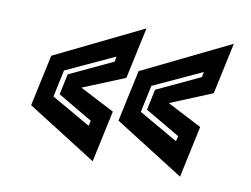

<svg xmlns="http://www.w3.org/2000/svg" viewBox="-53 -574 706 539"><g transform="rotate(10 300.0 -305.0)"><path d="M489.5 -108 292 -233 323.5 -379.5 573.5 -501.5 542 -355 422.5 -306 521 -255ZM461 -204 464.5 -219 365.5 -277 378 -336 501.5 -394 504.5 -409 366 -345 349.5 -268ZM240.5 -108 43 -233 74.5 -379.5 324.5 -501.5 293 -355 173.5 -306 272 -255ZM212 -204 215.5 -219 116.5 -277 129 -336 252.5 -394 255.5 -409 117 -345 100.5 -268Z"/></g></svg>

Font: Tourney Thin
Style: Italic
Weight: 100
Italic angle: -12°
Designer: Tyler Finck
Foundry: Etcetera Type Co
Version: Version 1.015